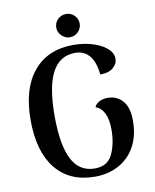

<svg xmlns="http://www.w3.org/2000/svg" viewBox="-96 -954 838 1041"><g transform="rotate(-10 323.0 -434.0)"><path d="M51 -348Q51 -521 129.5 -615.5Q208 -710 350 -710Q402 -710 451 -696Q500 -682 531 -656Q562 -630 562 -597Q562 -568 536.5 -547Q511 -526 466 -527Q459 -597 429.5 -631.5Q400 -666 352 -666Q266 -666 224.5 -587Q183 -508 183 -348Q183 -188 223.5 -109Q264 -30 349 -30Q420 -30 447 -87.5Q474 -145 474 -222Q474 -332 410 -357Q418 -376 438 -385.5Q458 -395 483 -395Q534 -395 565.5 -358.5Q597 -322 597 -250Q597 -168 564.5 -108.5Q532 -49 474 -17.5Q416 14 343 14Q203 14 127 -80.5Q51 -175 51 -348ZM275 -818Q275 -845 294 -863.5Q313 -882 340 -882Q366 -882 385 -863.5Q404 -845 404 -818Q404 -792 385 -773Q366 -754 340 -754Q314 -754 294.5 -773Q275 -792 275 -818Z"/></g></svg>

Font: Arima Madurai ExtraBold
Style: Regular
Weight: 800
Designer: Joana Correia and Natanael Gama
Foundry: NDISCOVER
Version: Version 1.019